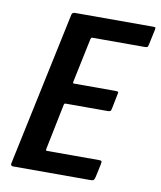

<svg xmlns="http://www.w3.org/2000/svg" viewBox="-78 -736 669 798"><g transform="rotate(10 257.0 -336.5)"><path d="M31 0Q26 0 23.5 -3Q21 -6 22 -11L160 -662Q162 -673 174 -673H502Q512 -673 513.5 -671.5Q515 -670 513 -660L500 -599Q498 -588 495 -586Q492 -584 483 -584H266Q260 -584 259 -583Q258 -582 256 -577L217 -391Q216 -386 217 -384.5Q218 -383 222 -383H395Q406 -383 407.5 -380.5Q409 -378 406 -366L395 -311Q393 -300 390 -297.5Q387 -295 377 -295H204Q199 -295 197 -294Q195 -293 194 -288L155 -97Q154 -92 154.5 -90Q155 -88 160 -88H376Q388 -88 389.5 -85.5Q391 -83 389 -72L377 -16Q374 -5 370.5 -2.5Q367 0 357 0Z"/></g></svg>

Font: Glory SemiBold
Style: Italic
Weight: 600
Italic angle: -12°
Designer: Robert Leuschke
Foundry: Robert Leuschke
Version: Version 1.011